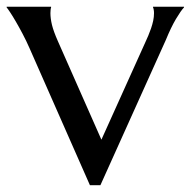

<svg xmlns="http://www.w3.org/2000/svg" viewBox="-34 -545 568 572"><path d="M118.2 -524.9V-522.9Q117.2 -520.5 116.7 -515.1Q116.2 -509.8 116.2 -505.9Q116.2 -490.2 120.8 -470.9Q125.5 -451.7 138.2 -422.9L268.1 -128.9L398.9 -418.9Q403.3 -428.2 407.7 -438.7Q412.1 -449.2 416 -460.4Q419.9 -471.7 422.4 -483.2Q424.8 -494.6 424.8 -505.9Q424.8 -512.2 423.8 -516.8Q422.9 -521.5 421.9 -522.9V-524.9H514.2V-522.9Q504.9 -513.2 490.2 -488.5Q475.6 -463.9 460 -425.8L265.1 6.8H233.9L54.2 -400.9Q44.4 -423.3 33.4 -444.1Q22.5 -464.8 12.9 -481.2Q3.4 -497.6 -3.9 -508.5Q-11.2 -519.5 -14.2 -522.9V-524.9Z"/></svg>

Font: Marcellus SC
Style: Regular
Weight: 400
Designer: Astigmatic (AOETI)
Foundry: Astigmatic (AOETI)
Version: Version 1.001